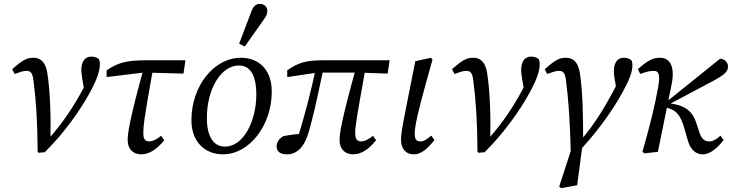

<svg xmlns="http://www.w3.org/2000/svg" viewBox="-20 -786 3789 994"><path d="M175 0 180 5 212 2C304 -89 391 -206 447 -310C483 -377 497 -419 497 -453C497 -465 495 -474 492 -480C486 -485 473 -493 454 -493C422 -493 401 -472 401 -422C401 -412 403 -397 405 -384L417 -314L429 -365C423 -351 418 -341 408 -322C360 -233 306 -150 226 -61L241 -58C244 -182 240 -312 225 -408C216 -463 192 -487 153 -487C117 -487 95 -473 43 -428L56 -403C84 -413 99 -419 117 -419C138 -419 148 -410 153 -371C167 -265 174 -155 175 0Z M532 -387 720 -410H746L930 -405L940 -474H738C633 -474 590 -461 532 -422V-387ZM712 13C751 13 791 -11 830 -60L814 -83C792 -65 771 -54 752 -54C731 -54 722 -67 722 -97C722 -130 724 -162 775 -445L725 -436C648 -157 641 -93 641 -61C641 -15 668 13 712 13Z M1134 13C1272 13 1387 -138 1387 -312C1387 -425 1320 -487 1228 -487C1089 -487 971 -343 971 -163C971 -49 1044 13 1134 13ZM1145 -27C1091 -27 1051 -70 1051 -176C1051 -325 1124 -447 1217 -447C1270 -447 1307 -405 1307 -296C1307 -162 1242 -27 1145 -27ZM1218 -560 1247 -545C1278 -589 1310 -634 1341 -678C1358 -702 1364 -712 1364 -730C1364 -749 1349 -766 1325 -766C1308 -766 1293 -757 1282 -728C1261 -672 1239 -616 1218 -560Z M1465 13C1519 13 1557 -27 1579 -105C1601 -183 1614 -238 1657 -442L1617 -443C1591 -313 1556 -183 1516 -54L1544 -70L1555 -94C1517 -93 1478 -87 1446 -81C1431 -71 1412 -54 1412 -29C1412 0 1433 13 1465 13ZM1467 -387 1622 -410H1843L1987 -405L1997 -474H1656C1559 -474 1523 -460 1467 -422V-387ZM1809 13C1848 13 1888 -11 1927 -60L1911 -83C1889 -65 1868 -54 1849 -54C1828 -54 1819 -67 1819 -97C1819 -130 1822 -152 1874 -442H1825C1746 -157 1738 -94 1738 -61C1738 -15 1765 13 1809 13Z M2122 13C2159 13 2191 -13 2229 -61L2213 -84C2191 -66 2176 -54 2157 -54C2136 -54 2127 -65 2127 -93C2127 -133 2144 -207 2185 -355L2219 -477L2211 -487L2130 -469L2085 -242C2059 -112 2056 -85 2056 -64C2056 -15 2081 13 2122 13Z M2452 0 2457 5 2489 2C2581 -89 2668 -206 2724 -310C2760 -377 2774 -419 2774 -453C2774 -465 2772 -474 2769 -480C2763 -485 2750 -493 2731 -493C2699 -493 2678 -472 2678 -422C2678 -412 2680 -397 2682 -384L2694 -314L2706 -365C2700 -351 2695 -341 2685 -322C2637 -233 2583 -150 2503 -61L2518 -58C2521 -182 2517 -312 2502 -408C2493 -463 2469 -487 2430 -487C2394 -487 2372 -473 2320 -428L2333 -403C2361 -413 2376 -419 2394 -419C2415 -419 2425 -410 2430 -371C2444 -265 2451 -155 2452 0Z M2935 9H2966C3055 -82 3148 -206 3204 -310C3240 -377 3254 -413 3254 -447C3254 -459 3252 -468 3249 -474C3243 -479 3230 -487 3211 -487C3179 -487 3158 -466 3158 -416C3158 -406 3160 -391 3162 -378L3174 -308L3182 -368C3176 -354 3171 -344 3161 -325C3112 -234 3063 -148 2985 -58H2999C2999 -182 2997 -312 2982 -408C2973 -463 2949 -487 2910 -487C2874 -487 2852 -473 2800 -428L2813 -403C2841 -413 2856 -419 2874 -419C2895 -419 2905 -410 2910 -371C2924 -264 2931 -152 2935 9ZM2885 188 2968 173 2995 -31 2939 -17 2875 180 2885 188Z M3306 0 3317 8 3386 0 3457 -349C3475 -438 3451 -487 3397 -487C3359 -487 3335 -474 3282 -428L3295 -403C3325 -414 3340 -419 3366 -419C3392 -419 3398 -396 3388 -339C3371 -243 3350 -155 3306 0ZM3619 13C3653 13 3691 -15 3726 -61L3710 -84C3692 -67 3672 -54 3653 -54C3630 -54 3613 -63 3600 -103L3583 -155C3565 -209 3526 -237 3470 -247L3436 -253L3433 -240L3670 -366C3734 -400 3749 -417 3749 -442C3749 -463 3731 -481 3708 -482L3417 -248L3420 -232L3440 -226C3480 -214 3503 -193 3524 -118L3541 -58C3555 -10 3583 13 3619 13Z"/></svg>

Font: Source Serif Variable
Style: Italic
Weight: 389
Italic angle: -12°
Designer: Frank Grießhammer
Foundry: Adobe Systems Incorporated
Version: Version 3.001;hotconv 1.0.111;makeotfexe 2.5.65597